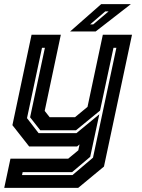

<svg xmlns="http://www.w3.org/2000/svg" viewBox="-40 -708 685 928"><path d="M101 0 20 -103 112.5 -540H254L176 -172L200 -141.5H322.5L383 -191.5L457 -540H598L462.5 97L338 200H-19.5L10.5 59H289.5L338.5 18.5L344.5 -10L332.5 0ZM66.5 138H310.5L409.5 54L522.5 -477H508.5L443.5 -173.5L327.5 -78.5H154.5L105.5 -141L177 -477H163L90.5 -137L146.5 -64.5H329.5L440 -155.5L396 50L308.5 124H69.5ZM299 -556 449 -688H592.5L422.5 -556ZM395.5 -590H410.5L485 -653H469Z"/></svg>

Font: Tourney Thin
Style: Italic
Weight: 100
Italic angle: -12°
Designer: Tyler Finck
Foundry: Etcetera Type Co
Version: Version 1.015